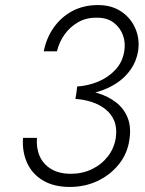

<svg xmlns="http://www.w3.org/2000/svg" viewBox="-20 -730 572 759"><path d="M281 -353Q325 -355 366 -367Q407 -379 440.5 -401Q474 -423 496.5 -455Q519 -487 526 -528Q533 -575 515.5 -616.5Q498 -658 460 -684Q422 -710 367 -710Q310 -710 265.5 -686Q221 -662 192 -620.5Q163 -579 153 -527H205Q214 -564 235.5 -594Q257 -624 289.5 -642.5Q322 -661 364 -660Q404 -660 429.5 -640.5Q455 -621 466 -591Q477 -561 471 -526Q464 -484 436 -454Q408 -424 368.5 -407.5Q329 -391 285 -388ZM256 9Q316 9 366.5 -15Q417 -39 451 -82Q485 -125 492 -181Q499 -230 484 -266Q469 -302 438.5 -325.5Q408 -349 367.5 -361.5Q327 -374 284 -375L278 -339Q311 -337 342 -327Q373 -317 396.5 -298.5Q420 -280 431.5 -252.5Q443 -225 438 -187Q432 -145 407 -112.5Q382 -80 344 -61.5Q306 -43 260 -43Q213 -43 182 -62Q151 -81 137 -112.5Q123 -144 126 -185H71Q67 -131 87 -86.5Q107 -42 150 -16.5Q193 9 256 9Z"/></svg>

Font: Jost Light
Style: Italic
Weight: 300
Italic angle: -5°
Version: Version 3.710